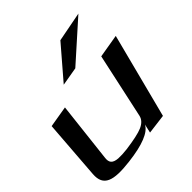

<svg xmlns="http://www.w3.org/2000/svg" viewBox="-234 -853 1010 1010"><g transform="rotate(-45 271.0 -348.0)"><path d="M150 19C261 6 328 -21 347 -60L336 -11L446 -25L568 -498L438 -476L359 -112C354 -91 339 -75 314 -64C289 -53 246 -44 187 -36C161 -33 139 -32 122 -33C83 -36 70 -52 75 -87L113 -421L-6 -401L-31 -69C-37 16 20 35 150 19ZM512 -720 346 -688 193 -510 297 -528Z"/></g></svg>

Font: Gamestation Warped
Style: Italic
Weight: 400
Designer: Jonas Hecksher
Foundry: Jonas Hecksher, Playtypeª, e-types AS
Version: Version 1.003